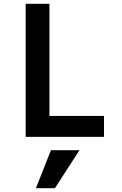

<svg xmlns="http://www.w3.org/2000/svg" viewBox="-20 -720 640 1010"><path d="M115 0H527V-110H240V-700H115ZM398 70H248L169 270H269Z"/></svg>

Font: CommitMonoV142 ExtLt
Style: Regular
Weight: 200
Monospace: yes
Designer: Eigil Nikolajsen
Foundry: Eigil Nikolajsen
Version: Version 1.142